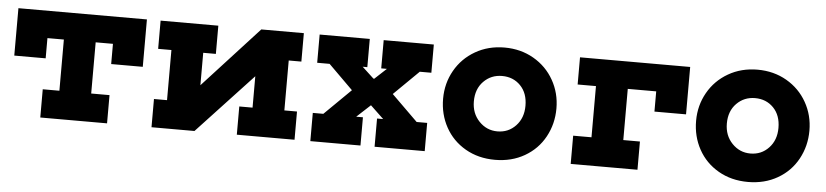

<svg xmlns="http://www.w3.org/2000/svg" viewBox="-38 -709 3907 908"><g transform="rotate(5 1916.0 -254.5)"><path d="M630 -281H480V-377H398V-134H485V0H168V-134H247V-377H169V-281H20V-506H630Z M1375 -371H1315V-134H1375V0H1101V-134H1164V-283L900 0H696V-134H758V-372H695V-506H969V-372H909V-218L1173 -506H1375Z M1943 -134H1993V0H1755V-134H1784L1721 -194L1656 -134H1688V0H1450V-134H1500L1625 -257L1509 -372H1450V-506H1688V-372H1666L1721 -321L1725 -320L1781 -372H1754V-506H1992V-372H1937L1819 -256Z M2058 -255Q2058 -328 2092.5 -389Q2127 -450 2188.5 -485.5Q2250 -521 2327 -521Q2404 -521 2465.5 -485.5Q2527 -450 2561.5 -389Q2596 -328 2596 -255Q2596 -182 2562.5 -120.5Q2529 -59 2467.5 -23.5Q2406 12 2327 12Q2248 12 2186.5 -23.5Q2125 -59 2091.5 -120Q2058 -181 2058 -255ZM2449 -255Q2449 -315 2414.5 -350.5Q2380 -386 2327 -386Q2275 -386 2239.5 -350Q2204 -314 2204 -255Q2204 -198 2240 -160.5Q2276 -123 2327 -123Q2379 -123 2414 -160Q2449 -197 2449 -255Z M3209 -506V-281H3059V-377H2924V-134H3003V0H2686V-134H2773V-377H2686V-506Z M3259 -255Q3259 -328 3293.5 -389Q3328 -450 3389.5 -485.5Q3451 -521 3528 -521Q3605 -521 3666.5 -485.5Q3728 -450 3762.5 -389Q3797 -328 3797 -255Q3797 -182 3763.5 -120.5Q3730 -59 3668.5 -23.5Q3607 12 3528 12Q3449 12 3387.5 -23.5Q3326 -59 3292.5 -120Q3259 -181 3259 -255ZM3650 -255Q3650 -315 3615.5 -350.5Q3581 -386 3528 -386Q3476 -386 3440.5 -350Q3405 -314 3405 -255Q3405 -198 3441 -160.5Q3477 -123 3528 -123Q3580 -123 3615 -160Q3650 -197 3650 -255Z"/></g></svg>

Font: Arvo
Style: Bold
Weight: 700
Designer: Anton Koovit (Cyrillic Expansion: Cyreal)
Foundry: Anton Koovit, Yassin Baggar
Version: Version 3.000